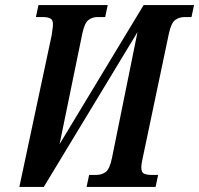

<svg xmlns="http://www.w3.org/2000/svg" viewBox="-20 -734 782 754"><path d="M183 -596Q184 -607 186 -618Q188 -629 188 -639Q188 -657 176.5 -662Q165 -667 150 -667H121L131 -714H403L393 -667H362Q343 -667 327.5 -655.5Q312 -644 303 -601L214 -168L544 -714H742L732 -667H704Q684 -667 668 -655.5Q652 -644 643 -601L542 -121Q539 -107 537 -96.5Q535 -86 535 -76Q535 -56 547 -51.5Q559 -47 575 -47H601L591 0H320L330 -47H358Q379 -47 395 -58.5Q411 -70 420 -115L520 -608L152 0H56Z"/></svg>

Font: Noto Serif ExtraCondensed SemiBold
Style: Italic
Weight: 600
Width: 2
Italic angle: -12°
Designer: Monotype Design Team
Foundry: Monotype Imaging Inc.
Version: Version 2.013